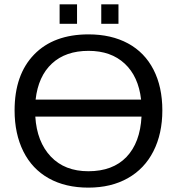

<svg xmlns="http://www.w3.org/2000/svg" viewBox="-20 -857 818 887"><path d="M730 -347.2Q730 -239.3 688.7 -158.2Q647.5 -77.1 570.3 -33.7Q493.2 9.8 388.2 9.8Q282.2 9.8 205.3 -33.2Q128.4 -76.2 87.9 -157.5Q47.4 -238.8 47.4 -347.2Q47.4 -512.2 137.7 -605.2Q228 -698.2 389.2 -698.2Q494.1 -698.2 571.3 -656.5Q648.4 -614.7 689.2 -535.2Q730 -455.6 730 -347.2ZM388.2 -65.9Q501 -65.9 564.2 -131.8Q627.4 -197.8 633.8 -318.4H143.1Q150.4 -201.7 214.6 -133.8Q278.8 -65.9 388.2 -65.9ZM389.2 -622.1Q283.2 -622.1 220 -563.5Q156.7 -504.9 144.5 -397H631.8Q619.6 -503.9 556.2 -563Q492.7 -622.1 389.2 -622.1ZM447.8 -747.1V-836.9H527.3V-747.1ZM255.4 -747.1V-836.9H335.9V-747.1Z"/></svg>

Font: Arial
Style: Regular
Weight: 400
Designer: Steve Matteson
Foundry: Ascender Corporation
Version: Version 2.00.3